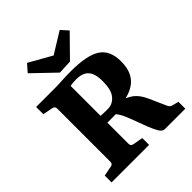

<svg xmlns="http://www.w3.org/2000/svg" viewBox="-214 -903 1031 1031"><g transform="rotate(-45 301.0 -388.0)"><path d="M32 0V-52L89 -63Q106 -66 106 -83V-487Q106 -504 89 -507L32 -518V-573H171Q203 -573 232 -575Q261 -577 300 -577Q422 -577 475 -542Q528 -507 528 -424Q528 -376 513.5 -345.5Q499 -315 476 -298Q453 -281 426.5 -272.5Q400 -264 376 -258L341 -243Q315 -243 285.5 -243Q256 -243 226 -243V-298Q237 -295 251 -294Q265 -293 278.5 -293Q292 -293 299 -293Q335 -294 359 -323.5Q383 -353 383 -418Q383 -458 372.5 -481.5Q362 -505 341 -515.5Q320 -526 288 -526Q276 -526 264.5 -525Q253 -524 243 -522V-81Q243 -65 261 -62L317 -52V0ZM436 0Q420 0 407.5 -20Q395 -40 382 -73L345 -171Q331 -209 316 -231.5Q301 -254 282 -261L361 -280Q411 -268 441 -245.5Q471 -223 492 -175L532 -85Q537 -73 542.5 -68Q548 -63 558 -61L592 -52V0ZM450 -736 333 -617 253 -613 128 -733 165 -775 294 -702 414 -776Z"/></g></svg>

Font: Rasa
Style: Regular
Weight: 400
Designer: Anna Giedrys (Yrsa+Rasa design), David Brezina (Yrsa art-direction, Rasa art-direction, design)
Foundry: Rosetta Type Foundry
Version: Version 2.004